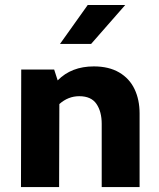

<svg xmlns="http://www.w3.org/2000/svg" viewBox="-20 -757 645 777"><path d="M544.9 -297.9V0H391.6V-255.9Q391.6 -305.2 370.4 -336.4Q349.1 -367.7 300.8 -367.7Q255.9 -367.7 220.2 -335.9L219.2 0H64.9L65.9 -475.6H199.2L213.4 -431.6Q269 -488.3 359.9 -488.3Q420.4 -488.3 462.2 -463.9Q503.9 -439.5 524.4 -396.5Q544.9 -353.5 544.9 -297.9ZM335 -736.8H486.8L348.6 -579.1H222.7Z"/></svg>

Font: Selawik
Style: Bold
Weight: 700
Designer: Aaron Bell
Foundry: Microsoft Corporation
Version: Version 1.01